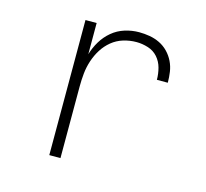

<svg xmlns="http://www.w3.org/2000/svg" viewBox="-83 -621 765 714"><g transform="rotate(15 300.0 -264.0)"><path d="M164 0V-520H207V-400Q215 -427 229.5 -451Q244 -475 265.5 -493Q287 -511 314 -519.5Q341 -528 369 -528Q389 -528 409.5 -524.5Q430 -521 448.5 -512Q467 -503 481.5 -488Q496 -473 505 -454.5Q514 -436 517 -415.5Q520 -395 520 -374H478Q478 -397 472 -419.5Q466 -442 451 -459Q436 -476 413.5 -483Q391 -490 369 -490Q343 -490 318.5 -482.5Q294 -475 274.5 -459Q255 -443 241.5 -421.5Q228 -400 220 -375.5Q212 -351 209.5 -326Q207 -301 207 -276V0Z"/></g></svg>

Font: Iosevka Extralight Extended
Style: Regular
Weight: 200
Width: 7
Monospace: yes
Designer: Belleve Invis
Foundry: Belleve Invis
Version: Version 32.5.0; ttfautohint (v1.8.4)